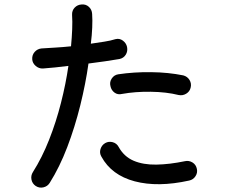

<svg xmlns="http://www.w3.org/2000/svg" viewBox="-20 -825 1040 870"><path d="M141.6 17.6Q126 6.8 122.6 -11.2Q119.1 -29.3 128.9 -44.9Q170.9 -111.3 202.6 -191.9Q234.4 -272.5 256.3 -358.9Q278.3 -445.3 290 -526.4Q258.8 -522.5 230 -519.5Q201.2 -516.6 174.8 -514.6Q156.2 -513.7 141.6 -526.4Q127 -539.1 126 -556.6Q125 -576.2 137.2 -589.8Q149.4 -603.5 168 -605.5Q196.3 -607.4 230.5 -609.4Q264.6 -611.3 301.8 -615.2Q305.7 -656.2 307.1 -691.9Q308.6 -727.5 306.6 -757.8Q305.7 -777.3 318.4 -790.5Q331.1 -803.7 349.6 -804.7Q369.1 -806.6 382.8 -793.9Q396.5 -781.2 397.5 -761.7Q399.4 -734.4 397.9 -700.2Q396.5 -666 391.6 -627Q423.8 -631.8 452.6 -636.2Q481.4 -640.6 502.9 -647.5Q521.5 -652.3 536.6 -641.1Q551.8 -629.9 555.7 -612.3Q559.6 -592.8 549.8 -577.1Q540 -561.5 521.5 -557.6Q493.2 -552.7 457 -547.4Q420.9 -542 380.9 -537.1Q368.2 -446.3 343.8 -347.7Q319.3 -249 284.7 -158.2Q250 -67.4 205.1 3.9Q195.3 19.5 176.8 23.9Q158.2 28.3 141.6 17.6ZM836.9 -6.8Q695.3 24.4 590.3 -3.4Q485.4 -31.2 439.5 -115.2Q429.7 -131.8 435.5 -149.9Q441.4 -168 457 -176.8Q472.7 -185.5 490.7 -180.7Q508.8 -175.8 517.6 -159.2Q542 -115.2 585.4 -96.7Q628.9 -78.1 688.5 -79.1Q748 -80.1 818.4 -94.7Q835.9 -98.6 852.1 -88.9Q868.2 -79.1 872.1 -59.6Q876 -42 865.7 -26.4Q855.5 -10.7 836.9 -6.8ZM789.1 -394.5Q734.4 -408.2 663.6 -409.2Q592.8 -410.2 533.2 -399.4Q513.7 -394.5 499 -405.3Q484.4 -416 480.5 -434.6Q475.6 -453.1 486.3 -469.2Q497.1 -485.4 515.6 -488.3Q586.9 -499 665 -498Q743.2 -497.1 810.5 -483.4Q829.1 -478.5 838.9 -462.4Q848.6 -446.3 843.8 -427.7Q839.8 -410.2 823.7 -400.4Q807.6 -390.6 789.1 -394.5Z"/></svg>

Font: KTXP_ComRound
Style: Medium
Weight: 500
Version: Version 1.01;May 16, 2022;FontCreator 13.0.0.2683 64-bit